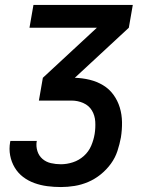

<svg xmlns="http://www.w3.org/2000/svg" viewBox="-20 -550 640 775"><path d="M226 205Q198 205 171 201.5Q144 198 119 189Q94 180 73.5 164.5Q53 149 39.5 126.5Q26 104 21 77.5Q16 51 21 23Q21 22 21.5 21Q22 20 22 19H129Q129 20 128.5 20.5Q128 21 128 21Q125 41 131 60Q137 79 151.5 91.5Q166 104 185.5 108.5Q205 113 226 113Q250 113 274.5 105Q299 97 318.5 79.5Q338 62 348 38.5Q358 15 362 -9Q366 -34 364.5 -59Q363 -84 351 -104Q339 -124 316.5 -134Q294 -144 269 -144H137L153 -236L371 -438H99L115 -530H516L500 -438L282 -236Q313 -235 342 -228Q371 -221 396 -206Q421 -191 438 -167.5Q455 -144 463.5 -116Q472 -88 472.5 -57Q473 -26 468 5Q463 32 454 59.5Q445 87 427.5 111Q410 135 386.5 154Q363 173 336 184.5Q309 196 281 200.5Q253 205 226 205Z"/></svg>

Font: Iosevka Curly SmBdEx
Style: Italic
Weight: 600
Width: 7
Italic angle: -9°
Monospace: yes
Designer: Belleve Invis
Foundry: Belleve Invis
Version: Version 11.1.0; ttfautohint (v1.8.3)